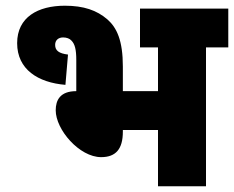

<svg xmlns="http://www.w3.org/2000/svg" viewBox="-20 -652 819 672"><path d="M207 -632C113 -632 40 -592 40 -501C40 -409 113 -363 209 -355L218 -461C186 -465 173 -475 173 -495C173 -511 184 -521 201 -521C213 -521 224 -517 230 -510C242 -498 247 -479 247 -442V-333C190 -333 175 -301 175 -266C175 -198 258 -102 334 -102C385 -102 410 -130 410 -191V-197H533V0H701V-486H779V-622H470V-486H533V-333H410V-419C410 -510 389 -555 356 -584C319 -616 273 -632 207 -632Z"/></svg>

Font: Noto Sans Devanagari UI SemiCondensed Black
Style: Regular
Weight: 900
Width: 4
Designer: Jelle Bosma - Monotype Design Team
Foundry: Monotype Imaging Inc.
Version: Version 2.004